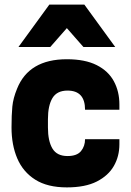

<svg xmlns="http://www.w3.org/2000/svg" viewBox="-20 -800 567 833"><path d="M270 13Q186 13 133 -20.5Q80 -54 55 -112.5Q30 -171 30 -247Q30 -301 33.5 -337.5Q37 -374 54 -415Q105 -543 270 -543Q349 -543 399.5 -517.5Q450 -492 474 -447.5Q498 -403 498 -347V-324H349Q349 -407 273 -407Q227 -407 207.5 -374.5Q188 -342 188 -283V-247Q188 -188 207.5 -155.5Q227 -123 273 -123Q314 -123 331.5 -144.5Q349 -166 349 -196H498V-174Q498 -122 474 -80Q450 -38 400 -12.5Q350 13 270 13ZM480 -596H342L270 -678L198 -596H60L194 -780H346Z"/></svg>

Font: Tanohe Sans
Style: Bold
Weight: 700
Designer: Village Type and Design LLC & Cristiano Sobral
Foundry: Cooper Hewitt Smithsonian Design Museum
Version: Version 1.00;September 29, 2021;FontCreator 13.0.0.2655 64-b